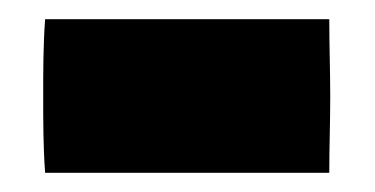

<svg xmlns="http://www.w3.org/2000/svg" viewBox="-20 -442 391 200"><path d="M27 -422C25 -395 25 -368 25 -342C25 -315 25 -289 27 -262H323C323 -289 324 -315 324 -341C324 -368 323 -394 323 -422Z"/></svg>

Font: Ranchers
Style: Regular
Weight: 400
Designer: Pablo Impallari, Brenda Gallo
Foundry: Pablo Impallari, Brenda Gallo
Version: Version 1.000